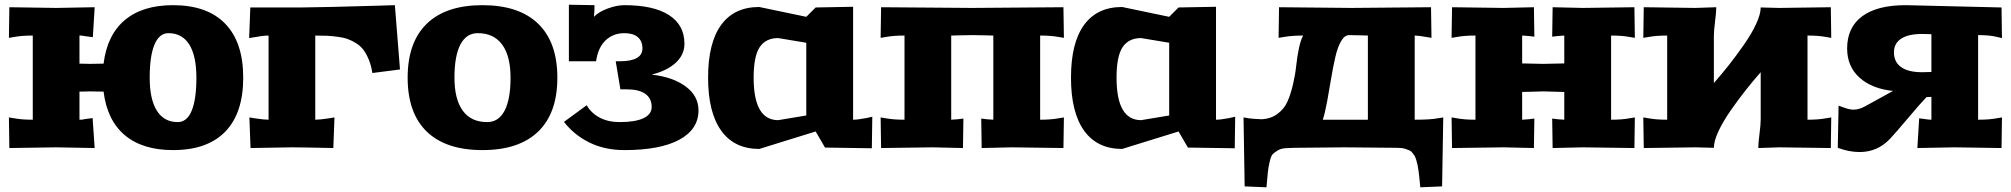

<svg xmlns="http://www.w3.org/2000/svg" viewBox="-20 -632 8599 821"><path d="M18.1 -129.9 42 -126Q73.2 -120.1 120.1 -120.1V-480Q73.2 -480 42 -474.1L18.1 -470.2L20 -601.1L220.2 -598.1L384.8 -601.1L377 -473.1L353 -476.1Q346.2 -477.1 341.6 -477.8Q336.9 -478.5 335.2 -478.8Q333.5 -479 331.8 -479.5Q330.1 -480 327.6 -480Q325.2 -480 319.8 -480V-359.9Q339.8 -358.9 365.2 -358.9Q397 -358.9 422.9 -359.9Q438 -482.4 513.7 -546.1Q589.4 -609.9 720.2 -609.9Q866.2 -609.9 943.1 -530.5Q1020 -451.2 1020 -299.8Q1020 -148.4 943.4 -69.3Q866.7 9.8 720.2 9.8Q589.4 9.8 513.7 -54Q438 -117.7 422.9 -240.2Q397 -241.2 365.2 -241.2Q339.8 -241.2 319.8 -240.2V-120.1Q326.2 -120.1 329.1 -120.4Q332 -120.6 333 -120.8Q334 -121.1 338.9 -122.1Q343.8 -123 352.1 -124L376 -127L384.8 1L220.2 -2L20 1ZM740.2 -109.9Q779.3 -109.9 799.6 -158.4Q819.8 -207 819.8 -299.8Q819.8 -393.1 789.3 -441.7Q758.8 -490.2 700.2 -490.2Q661.1 -490.2 640.6 -441.4Q620.1 -392.6 620.1 -299.8Q620.1 -207 650.9 -158.4Q681.6 -109.9 740.2 -109.9Z M1045.4 -469.2 1050.3 -600.1H1269.5Q1305.2 -600.1 1404.8 -602.5Q1504.4 -605 1586.4 -607.4L1668.5 -609.9L1690.4 -335L1572.3 -319.8Q1567.4 -351.6 1557.1 -376.5Q1546.9 -401.4 1534.7 -418Q1522.5 -434.6 1503.7 -446.5Q1484.9 -458.5 1467.5 -464.8Q1450.2 -471.2 1424.6 -474.6Q1398.9 -478 1378.7 -479Q1358.4 -480 1328.1 -480V-120.1Q1347.7 -120.1 1386.2 -126L1410.2 -129.9L1405.3 1Q1268.6 -2 1228.5 -2L1051.3 1L1046.4 -129.9L1070.3 -126Q1108.9 -120.1 1128.4 -120.1V-480Q1105.5 -480 1069.3 -473.1Z M1804.9 -69.3Q1723.1 -148.4 1723.1 -299.8Q1723.1 -451.2 1804.9 -530.5Q1886.7 -609.9 2043 -609.9Q2199.2 -609.9 2281.2 -530.5Q2363.3 -451.2 2363.3 -299.8Q2363.3 -148.4 2281.2 -69.3Q2199.2 9.8 2043 9.8Q1886.7 9.8 1804.9 -69.3ZM1923.3 -299.8Q1923.3 -207 1959 -158.4Q1994.6 -109.9 2063 -109.9Q2111.8 -109.9 2137.5 -158.4Q2163.1 -207 2163.1 -299.8Q2163.1 -392.6 2127.2 -441.4Q2091.3 -490.2 2022.9 -490.2Q1974.1 -490.2 1948.7 -441.7Q1923.3 -393.1 1923.3 -299.8Z M2391.6 -110.8 2488.8 -182.1Q2507.3 -148.9 2543.7 -129.4Q2580.1 -109.9 2629.9 -109.9Q2696.3 -109.9 2731.4 -126.5Q2766.6 -143.1 2766.6 -174.8Q2766.6 -211.4 2739.3 -230.7Q2711.9 -250 2659.7 -250H2632.8L2612.8 -370.1H2629.9Q2727.1 -370.1 2727.1 -424.8Q2727.1 -456.5 2707 -473.4Q2687 -490.2 2649.9 -490.2Q2601.6 -490.2 2569.3 -459.2Q2537.1 -428.2 2528.8 -370.1H2412.6V-611.8L2522 -609.9V-594.2Q2520 -567.9 2520 -560.1Q2540 -581.5 2578.9 -595.7Q2617.7 -609.9 2649.9 -609.9Q2774.9 -609.9 2840.8 -567.4Q2906.7 -524.9 2906.7 -444.8Q2906.7 -398.4 2869.9 -364Q2833 -329.6 2766.6 -313Q2857.4 -302.7 2912.1 -262.2Q2966.8 -221.7 2966.8 -160.2Q2966.8 -79.1 2885 -34.7Q2803.2 9.8 2649.9 9.8Q2565.9 9.8 2500.5 -22.5Q2435.1 -54.7 2391.6 -110.8Z M3007.8 -299.8Q3007.8 -448.7 3063.7 -525.4Q3119.6 -602.1 3226.6 -602.1L3427.7 -560.1L3467.8 -600.1L3627.9 -603V-120.1Q3647.5 -120.1 3683.6 -127L3710 -132.8L3708 2L3507.8 -1L3467.8 -69.8L3226.6 4.9Q3120.1 4.9 3064 -73.2Q3007.8 -151.4 3007.8 -299.8ZM3202.6 -299.8Q3202.6 -118.2 3307.6 -118.2L3427.7 -138.2V-449.2L3307.6 -469.2Q3254.4 -469.2 3228.5 -430.4Q3202.6 -391.6 3202.6 -299.8Z M3745.6 -129.9 3769.5 -126Q3800.8 -120.1 3847.7 -120.1V-480Q3800.8 -480 3769.5 -474.1L3745.6 -470.2L3747.6 -601.1L4137.7 -598.1L4527.3 -601.1L4529.3 -470.2L4505.4 -474.1Q4474.1 -480 4427.7 -480V-120.1Q4474.1 -120.1 4505.4 -126L4529.3 -129.9L4527.3 1L4307.6 -2L4177.7 1L4175.8 -125L4199.7 -122.1Q4225.6 -120.1 4227.5 -120.1V-480Q4219.7 -480 4186 -481Q4152.3 -481.9 4138.7 -481.9Q4125 -481.9 4090.3 -481Q4055.7 -480 4047.4 -480V-120.1Q4049.8 -120.1 4075.7 -122.1L4099.6 -125L4097.7 1L3967.8 -2L3747.6 1Z M4559.6 -299.8Q4559.6 -448.7 4615.5 -525.4Q4671.4 -602.1 4778.3 -602.1L4979.5 -560.1L5019.5 -600.1L5179.7 -603V-120.1Q5199.2 -120.1 5235.4 -127L5261.7 -132.8L5259.8 2L5059.6 -1L5019.5 -69.8L4778.3 4.9Q4671.9 4.9 4615.7 -73.2Q4559.6 -151.4 4559.6 -299.8ZM4754.4 -299.8Q4754.4 -118.2 4859.4 -118.2L4979.5 -138.2V-449.2L4859.4 -469.2Q4806.2 -469.2 4780.3 -430.4Q4754.4 -391.6 4754.4 -299.8Z M5297.4 -129.9 5321.3 -126Q5331.1 -124 5374.5 -122.1Q5415 -124 5443.6 -145.8Q5472.2 -167.5 5485.8 -199Q5499.5 -230.5 5509 -271.5Q5518.6 -312.5 5522.5 -349.9Q5526.4 -387.2 5533.9 -423.8Q5541.5 -460.4 5552.2 -480Q5504.4 -480 5471.2 -474.1L5447.3 -470.2L5449.2 -601.1L5759.3 -598.1L6099.1 -601.1L6101.1 -470.2L6077.1 -474.1Q6045.9 -480 6029.3 -480V-120.1Q6096.2 -120.1 6127.4 -126L6151.4 -129.9L6146.5 165L6053.2 168.9Q6050.8 143.6 6049.6 131.1Q6048.3 118.7 6045.9 100.1Q6043.5 81.5 6041.5 73Q6039.6 64.5 6035.9 51.8Q6032.2 39.1 6028.6 33.9Q6024.9 28.8 6019.3 21.2Q6013.7 13.7 6007.1 11.2Q6000.5 8.8 5991.5 5.4Q5982.4 2 5972.2 1Q5961.9 0 5948.2 0L5729.5 -2L5520.5 0Q5491.2 0.5 5473.6 2Q5456.1 3.4 5441.7 12.5Q5427.2 21.5 5420.9 28.8Q5414.6 36.1 5408.9 60.8Q5403.3 85.4 5401.4 104.5Q5399.4 123.5 5395.5 168.9L5302.2 165ZM5636.2 -120.1H5829.1V-480Q5827.1 -480 5794.7 -481Q5762.2 -481.9 5749.5 -481.9Q5729.5 -481.9 5714.4 -455.8Q5699.2 -429.7 5689.5 -386.2Q5679.7 -342.8 5672.1 -297.1Q5664.6 -251.5 5655.3 -200.4Q5646 -149.4 5636.2 -120.1Z M6187 -129.9 6210.9 -126Q6242.2 -120.1 6289.1 -120.1V-480Q6242.2 -480 6210.9 -474.1L6187 -470.2L6189 -601.1L6409.2 -598.1L6539.1 -601.1L6541 -475.1L6517.1 -478Q6491.2 -480 6488.8 -480V-360.8Q6572.8 -358.9 6579.1 -358.9Q6585 -358.9 6668.9 -360.8V-480Q6667 -480 6641.1 -478L6617.2 -475.1L6619.1 -601.1L6749 -598.1L6968.8 -601.1L6970.7 -470.2L6946.8 -474.1Q6915.5 -480 6869.1 -480V-120.1Q6915.5 -120.1 6946.8 -126L6970.7 -129.9L6968.8 1L6749 -2L6619.1 1L6617.2 -125L6641.1 -122.1Q6667 -120.1 6668.9 -120.1V-238.8Q6651.9 -239.3 6631.8 -239.7Q6611.8 -240.2 6598.9 -240.7Q6585.9 -241.2 6579.1 -241.2Q6572.3 -241.2 6559.3 -240.7Q6546.4 -240.2 6526.1 -239.7Q6505.9 -239.3 6488.8 -238.8V-120.1Q6491.2 -120.1 6517.1 -122.1L6541 -125L6539.1 1L6409.2 -2L6189 1Z M7006.8 -129.9 7030.8 -126Q7062 -120.1 7108.9 -120.1V-480Q7062 -480 7030.8 -474.1L7006.8 -470.2L7008.8 -601.1L7229 -598.1L7318.8 -601.1Q7318.8 -580.6 7313.7 -540.3Q7308.6 -500 7308.6 -480V-276.9Q7343.8 -316.9 7374.5 -356Q7405.3 -395 7437.7 -441.7Q7470.2 -488.3 7489.5 -530Q7508.8 -571.8 7508.8 -600.1L7588.9 -598.1L7808.6 -601.1L7810.5 -470.2L7786.6 -474.1Q7755.4 -480 7709 -480V-120.1Q7755.4 -120.1 7786.6 -126L7810.5 -129.9L7808.6 1L7588.9 -2L7498.5 1Q7498.5 -19.5 7503.7 -59.8Q7508.8 -100.1 7508.8 -120.1V-323.2Q7473.6 -283.2 7442.9 -244.1Q7412.1 -205.1 7379.6 -158.4Q7347.2 -111.8 7327.9 -70.1Q7308.6 -28.3 7308.6 0L7229 -2L7008.8 1Z M7838.4 0 7841.8 -180.2Q7847.7 -178.2 7858.4 -174.3Q7869.1 -170.4 7875 -168.5Q7880.9 -166.5 7889.4 -164.8Q7897.9 -163.1 7905.8 -163.1Q7930.7 -163.1 7958.5 -179.2L8074.7 -243.2Q7984.4 -252.4 7931.4 -300Q7878.4 -347.7 7878.4 -424.8Q7878.4 -514.6 7942.6 -562.3Q8006.8 -609.9 8128.4 -609.9L8538.6 -600.1L8540.5 -469.2L8514.6 -475.1Q8486.8 -481.9 8438.5 -481.9V-268.1V-120.1Q8485.4 -120.1 8516.6 -126L8540.5 -129.9L8538.6 1L8338.4 -2L8178.7 1L8186.5 -126L8209.5 -123Q8228 -120.1 8238.8 -120.1V-217.8L8217.8 -216.8Q8191.9 -189.9 8138.4 -126.5Q8085 -63 8061.5 -38.1Q8008.3 18.1 7931.6 18.1Q7886.2 18.1 7838.4 0ZM8078.6 -408.2Q8078.6 -366.7 8109.4 -345Q8140.1 -323.2 8198.7 -323.2L8238.8 -324.2V-485.8L8198.7 -486.8Q8140.1 -486.8 8109.4 -466.6Q8078.6 -446.3 8078.6 -408.2Z"/></svg>

Font: Zantroke
Style: Regular
Weight: 500
Foundry: gluk
Version: Version 0.36